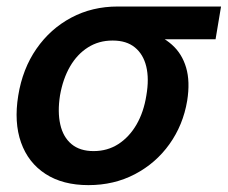

<svg xmlns="http://www.w3.org/2000/svg" viewBox="-20 -549 689 581"><path d="M247.6 11.2Q169.9 11.2 117.7 -22.7Q65.4 -56.6 43.7 -117.7Q22 -178.7 35.2 -259.8Q48.3 -340.8 90.3 -401.4Q132.3 -461.9 195.6 -495.6Q258.8 -529.3 336.4 -529.3H648.9L632.3 -430.2H412.1L320.3 -426.3Q278.8 -426.3 246.1 -405.5Q213.4 -384.8 191.9 -347.7Q170.4 -310.5 161.6 -260.3Q153.8 -210.4 162.4 -172.4Q170.9 -134.3 196.3 -113Q221.7 -91.8 263.2 -91.8Q305.2 -91.8 338.1 -113Q371.1 -134.3 393.1 -172.1Q415 -210 422.9 -260.3Q431.6 -310.5 422.6 -347.7Q413.6 -384.8 388.2 -405.5Q362.8 -426.3 321.3 -426.3L326.7 -467.3Q380.9 -467.3 425.3 -454.1Q469.7 -440.9 500.2 -413.8Q530.8 -386.7 543.2 -344.5Q555.7 -302.2 546.4 -244.1Q534.2 -170.9 492.9 -113Q451.7 -55.2 388.4 -22Q325.2 11.2 247.6 11.2Z"/></svg>

Font: Inter 24pt SemiBold
Style: Italic
Weight: 600
Italic angle: -9.3988°
Designer: Rasmus Andersson
Foundry: rsms
Version: Version 4.001;git-66647c0bb